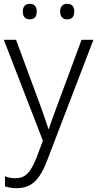

<svg xmlns="http://www.w3.org/2000/svg" viewBox="-20 -741 508 1003"><path d="M0 -533H64L192 -186Q202 -159 209.5 -137Q217 -115 223 -97.5Q229 -80 233 -67H235Q242 -88 252 -116.5Q262 -145 276 -182L406 -533H468L226 98Q208 146 186 178.5Q164 211 135.5 226.5Q107 242 65 242Q48 242 34 239.5Q20 237 6 233V180Q19 185 32 187.5Q45 190 61 190Q88 190 107 178.5Q126 167 141.5 142.5Q157 118 172 80L204 -6ZM99 -681Q99 -699 108 -710Q117 -721 135 -721Q155 -721 163.5 -710Q172 -699 172 -681Q172 -662 163.5 -651Q155 -640 135 -640Q117 -640 108 -651Q99 -662 99 -681ZM294 -681Q294 -699 303.5 -710Q313 -721 330 -721Q351 -721 359.5 -710Q368 -699 368 -681Q368 -662 359.5 -651Q351 -640 330 -640Q313 -640 303.5 -651Q294 -662 294 -681Z"/></svg>

Font: Noto Sans Hebrew Thin Light
Style: Regular
Weight: 300
Version: Version 3.001